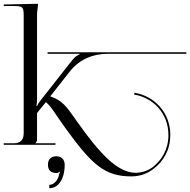

<svg xmlns="http://www.w3.org/2000/svg" viewBox="-20 -770 1011 1021"><path d="M0 0H275V-8H169V-10C176 -17 177 -20 177 -36V-169L224 -227C251 -206 279 -157 312 -111L327 -90C469 107 537 168 679 168C728.3 168 767.9 150.5 799 126C846.7 88.4 885.6 30.4 885.6 -52.7C885.6 -171.6 801 -259.7 694.8 -276.9L693.2 -267.1C794.9 -250.5 875.6 -166.5 875.6 -52.7C875.6 27 838.6 82.1 792.8 118.2C766.1 139.1 729.4 148.9 702.3 148.9C601.4 148.9 505.4 39.5 388 -126L374 -146C335 -201 311 -236 249 -257V-260L350.5 -389C400.9 -453.1 472.1 -484 553 -484H971V-492H233V-484H403V-481C388.7 -473.3 381.2 -472 360 -445L195 -235C185.3 -222.7 178 -209 177 -206L174 -208C175 -212 177 -227 177 -242V-689C177 -707 180 -723 182 -743V-750L0 -746V-738H53C101 -738 106 -733 106 -685V-61C106 -26 88 -8 53 -8H0ZM324 106C324 79 307 61 280 61C251 61 235 77 235 106C235 135 251 150 280 150C287 150 293 147 296 143L299 145C297 149 294 155 293 163C289 184 269 213 242 213V231C291 231 324 181 324 106Z"/></svg>

Font: FoglihtenNo04
Style: Regular
Weight: 500
Designer: gluk (gluksza@wp.pl)
Foundry: gluk (gluksza@wp.pl)
Version: Version 0.70